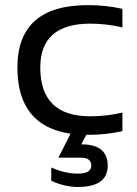

<svg xmlns="http://www.w3.org/2000/svg" viewBox="-20 -533 540 759"><path d="M258.8 -4.4Q48.8 -35.2 48.8 -266.1Q48.8 -512.7 327.1 -512.7Q400.4 -512.7 463.9 -498V-424.8Q400.4 -439.5 336.9 -439.5Q139.2 -439.5 139.2 -266.1Q139.2 -73.2 336.9 -73.2Q400.4 -73.2 463.9 -87.9V-14.6Q400.4 0 327.1 0H321.3L301.3 37.6Q405.8 37.6 405.8 121.6Q405.8 206.1 288.1 206.1Q235.4 206.1 182.6 181.6V128.9Q235.4 153.3 288.1 153.3Q340.8 153.3 340.8 121.6Q340.8 90.3 300.3 90.3H210.9Z"/></svg>

Font: Voltera
Style: Regular
Weight: 400
Designer: Bernd Montag
Version: Version 1.301